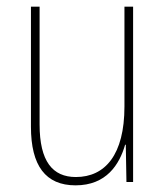

<svg xmlns="http://www.w3.org/2000/svg" viewBox="-20 -547 498 577"><path d="M380 -527H354V-227C354 -82 296 -15 208 -15C138 -15 99 -62 99 -173V-527H73V-166C73 -49 117 10 207 10C300 10 339 -53 356 -112H358L360 0H380Z"/></svg>

Font: Noto Sans Thai Looped Condensed Thin
Style: Regular
Weight: 100
Width: 3
Designer: Sasikarn Vongin, Ben Mitchell
Foundry: The Fontpad Ltd
Version: Version 1.001